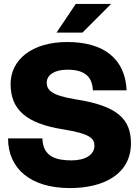

<svg xmlns="http://www.w3.org/2000/svg" viewBox="-20 -946 707 978"><path d="M336 12C513 12 647 -62 647 -216C647 -338 580 -407 365 -440C243 -460 218 -487 218 -525C218 -565 259 -591 323 -591C406 -591 450 -560 453 -486H625C618 -646 509 -732 323 -732C140 -732 34 -640 34 -518C34 -388 113 -317 302 -287C440 -265 461 -240 461 -204C461 -157 414 -129 344 -129C266 -129 198 -148 196 -241H21C21 -87 136 12 336 12ZM268 -780H400L546 -926H366Z"/></svg>

Font: Aspekta 800
Style: Regular
Weight: 800
Designer: Ivo Dolenc
Version: Version 2.000